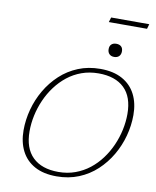

<svg xmlns="http://www.w3.org/2000/svg" viewBox="-108 -1122 990 1215"><g transform="rotate(10 386.5 -515.0)"><path d="M122.5 -242Q122.5 -132.5 180.8 -76Q239 -19.5 346 -19.5Q404.5 -19.5 454.2 -37.8Q504 -56 544.8 -88Q585.5 -120 617 -162.5Q648.5 -205 670 -253.8Q691.5 -302.5 702.5 -354.2Q713.5 -406 713.5 -456Q713.5 -566 655.5 -622Q597.5 -678 490 -678Q432 -678 382 -660Q332 -642 291.2 -609.8Q250.5 -577.5 219 -535.2Q187.5 -493 166 -444Q144.5 -395 133.5 -343.8Q122.5 -292.5 122.5 -242ZM752 -456Q752 -389 734 -322Q716 -255 681.2 -195.5Q646.5 -136 596.5 -89.5Q546.5 -43 481.8 -16.5Q417 10 339.5 10Q255.5 10 198.5 -21.2Q141.5 -52.5 112.8 -109.2Q84 -166 84 -241.5Q84 -309 102 -376Q120 -443 154.8 -502.5Q189.5 -562 239.5 -608.5Q289.5 -655 354.2 -681.5Q419 -708 496.5 -708Q580.5 -708 637.5 -676.5Q694.5 -645 723.2 -588.5Q752 -532 752 -456ZM567.5 -797.5Q548 -797.5 536.5 -809Q525 -820.5 525 -840.5Q525 -861 536.5 -871.5Q548 -882 567.5 -882Q587.5 -882 599 -871.5Q610.5 -861 610.5 -840.5Q610.5 -820.5 599 -809Q587.5 -797.5 567.5 -797.5ZM496.5 -1009 506 -1040H751L742 -1009Z"/></g></svg>

Font: Newsreader 9pt ExtraLight
Style: Italic
Weight: 250
Italic angle: -17°
Designer: Hugues Gentile
Foundry: Production Type
Version: Version 1.003